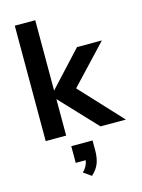

<svg xmlns="http://www.w3.org/2000/svg" viewBox="-141 -785 837 1133"><g transform="rotate(-15 277.5 -218.0)"><path d="M555 0H400L190 -223V0H65V-705H190V-275L387 -488H539L319 -254ZM333 68V130Q333 174 320.5 207Q308 240 276 269L229 236Q259 206 264 170H203V68Z"/></g></svg>

Font: wassup Sans
Style: Bold
Weight: 700
Version: Version 2.001